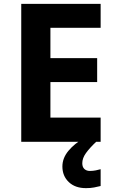

<svg xmlns="http://www.w3.org/2000/svg" viewBox="-20 -734 600 994"><path d="M501 0H90V-714H501V-590H241V-433H483V-309H241V-125H501ZM406 111Q406 131 417 141Q428 151 445 151Q461 151 476 148Q491 145 501 142V229Q485 233 467 236.5Q449 240 425 240Q369 240 336 208.5Q303 177 303 128Q303 84 335 46Q367 8 413 -17L478 0Q444 32 425 58.5Q406 85 406 111Z"/></svg>

Font: Noto Sans Hanifi Rohingya
Style: Bold
Weight: 700
Designer: Monotype Design Team and DaltonMaag
Foundry: Google LLC
Version: Version 2.102; ttfautohint (v1.8.4.7-5d5b)